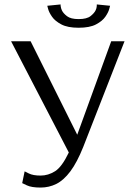

<svg xmlns="http://www.w3.org/2000/svg" viewBox="-20 -836 609 865"><path d="M163 9Q122 9 101 -1Q80 -11 80 -11L91 -64Q91 -64 110 -54.5Q129 -45 163 -45Q197 -45 228 -64.5Q259 -84 290 -149L30 -650H118L328 -229L481 -650H541L355 -174Q327 -104 297 -64Q267 -24 234 -7.5Q201 9 163 9ZM334 -711Q285 -711 256.5 -726Q228 -741 214.5 -760.5Q201 -780 197 -795Q193 -810 193 -810L253 -816V-811Q253 -811 254 -804.5Q255 -798 259 -789Q265 -776 282 -763Q299 -750 334 -750Q371 -750 388 -763.5Q405 -777 411 -790Q415 -799 415.5 -805Q416 -811 416 -811V-816L476 -810Q476 -810 472 -795Q468 -780 454.5 -760.5Q441 -741 412.5 -726Q384 -711 334 -711Z"/></svg>

Font: Arsenal SC
Style: Regular
Weight: 400
Designer: Andrij Shevchenko
Foundry: Stairsfor
Version: Version 2.001; ttfautohint (v1.8.4.7-5d5b)